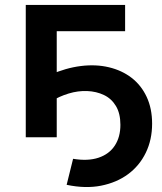

<svg xmlns="http://www.w3.org/2000/svg" viewBox="-20 -554 653 775"><path d="M84 0V-534H485V-428H180L209 -458V0ZM249 192 275 87Q335 97 378 82.5Q421 68 443.5 33.5Q466 -1 466 -50Q466 -96 448 -126Q430 -156 399.5 -170.5Q369 -185 332 -186.5Q295 -188 257 -176.5Q219 -165 185 -144L182 -252Q246 -280 306.5 -287.5Q367 -295 419.5 -282.5Q472 -270 511 -240Q550 -210 572 -163Q594 -116 594 -55Q594 10 568.5 62.5Q543 115 497 149Q451 183 388 195.5Q325 208 249 192Z"/></svg>

Font: MOST Montserrat SemiBold
Style: Regular
Weight: 600
Designer: Julieta Ulanovsky
Foundry: Julieta Ulanovsky
Version: Version 8.000;March 11, 2024;FontCreator 15.0.0.2926 64-bit